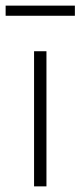

<svg xmlns="http://www.w3.org/2000/svg" viewBox="-29 -662 286 682"><path d="M92 0V-480H136V0ZM-9 -606V-642H237V-606Z"/></svg>

Font: Toshiba Sans Light
Style: Regular
Weight: 300
Designer: Paul D. Hunt
Foundry: Toshiba Corporation
Version: Version 2.020;PS 2.0;hotconv 1.0.86;makeotf.lib2.5.63406